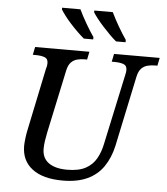

<svg xmlns="http://www.w3.org/2000/svg" viewBox="-62 -999 926 1064"><g transform="rotate(5 401.5 -467.0)"><path d="M326 10Q216 10 156.5 -35.5Q97 -81 97 -163Q97 -179 100.5 -207Q104 -235 108 -252L181 -602Q184 -609 185 -618Q186 -627 186 -631Q186 -656 166 -663Q146 -670 114 -670H101L110 -714H412L403 -670H390Q368 -670 348.5 -665Q329 -660 314.5 -645.5Q300 -631 293 -600L218 -248Q213 -224 209.5 -200.5Q206 -177 206 -156Q206 -105 242.5 -78.5Q279 -52 346 -52Q410 -52 448.5 -73Q487 -94 507.5 -130.5Q528 -167 537 -212L621 -603Q623 -609 624 -618Q625 -627 625 -631Q625 -656 605 -663Q585 -670 553 -670H540L549 -714H803L794 -670H781Q759 -670 739.5 -665Q720 -660 705.5 -645.5Q691 -631 684 -600L601 -207Q586 -140 552.5 -91Q519 -42 463 -16Q407 10 326 10ZM554 -784Q537 -798 517.5 -817.5Q498 -837 478 -859Q458 -881 442.5 -901Q427 -921 419 -934V-944H522Q538 -910 562 -868.5Q586 -827 607 -797V-784ZM375 -784Q358 -798 338 -817.5Q318 -837 298 -859Q278 -881 263 -901Q248 -921 240 -934V-944H342Q358 -910 382 -868.5Q406 -827 427 -797V-784Z"/></g></svg>

Font: ET Text
Style: Italic
Weight: 470
Italic angle: -12°
Designer: Monotype Design Team
Foundry: Monotype Imaging Inc.
Version: Version 2.009